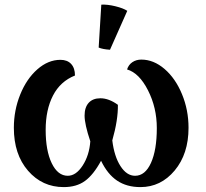

<svg xmlns="http://www.w3.org/2000/svg" viewBox="-20 -783 879 819"><path d="M583 -528.8Q635.3 -528.8 681.9 -488.8Q728.5 -448.7 756.3 -381.3Q784.2 -314 784.2 -237.8Q784.2 -126.5 725.1 -55.7Q666 15.1 579.1 15.1Q520.5 15.1 479.5 -12.5Q438.5 -40 411.1 -97.2Q378.4 -37.1 342.3 -11Q306.2 15.1 252 15.1Q160.2 15.1 99.6 -54.7Q39.1 -124.5 39.1 -237.8Q39.1 -312.5 66.2 -379.6Q93.3 -446.8 139.4 -487.3Q185.5 -527.8 237.8 -527.8Q267.1 -527.8 283.4 -510.3Q299.8 -492.7 299.8 -460.9Q237.3 -436 206.1 -375.5Q174.8 -314.9 174.8 -229Q174.8 -140.1 200.7 -86.7Q226.6 -33.2 269 -33.2Q304.2 -33.2 332.5 -76.7Q360.8 -120.1 365.2 -180.2Q340.8 -252.9 340.8 -290Q340.8 -325.2 358.4 -344.5Q376 -363.8 408.2 -363.8Q444.3 -363.8 482.9 -335.9Q483.9 -271.5 459 -184.1Q467.3 -115.7 493.9 -74.5Q520.5 -33.2 556.2 -33.2Q599.1 -33.2 624 -88.1Q648.9 -143.1 648.9 -236.8Q648.9 -323.7 611.3 -397.7Q573.7 -471.7 522 -486.8Q528.3 -506.8 544.7 -517.8Q561 -528.8 583 -528.8ZM400.9 -580.1 412.1 -763.2Q438.5 -764.6 472.2 -756.3Q505.9 -748 522.9 -736.8L449.2 -570.8Q418 -572.8 400.9 -580.1Z"/></svg>

Font: Arima
Style: Bold
Weight: 700
Designer: Joana Correia and Natanael Gama
Foundry: NDISCOVER
Version: Version 1.100;Glyphs 3.1.2 (3151)